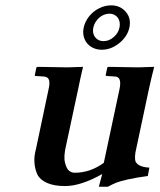

<svg xmlns="http://www.w3.org/2000/svg" viewBox="-20 -686 597 718"><path d="M389.2 -634.8Q375.5 -634.8 362.5 -627.7Q349.6 -620.6 340.8 -608.6Q332 -596.7 329.1 -583Q326.2 -569.8 329.8 -558.3Q333.5 -546.9 343.3 -539.6Q353 -532.2 367.2 -532.2Q388.2 -532.2 405.5 -547.6Q422.9 -563 426.8 -583Q429.7 -597.2 425.8 -609.1Q421.9 -621.1 412.1 -627.9Q402.3 -634.8 389.2 -634.8ZM395.5 -666Q429.7 -666 450.4 -641.8Q471.2 -617.7 463.9 -583Q456.5 -549.3 426 -524.7Q395.5 -500 360.4 -500Q337.9 -500 320.6 -511Q303.2 -522 295.7 -541.3Q288.1 -560.5 293 -583Q297.9 -605.5 313.2 -624.8Q328.6 -644 350.6 -655Q372.6 -666 395.5 -666ZM486.3 -115.2Q483.9 -100.1 485.4 -88.1Q486.8 -76.2 500 -68.4Q513.2 -60.5 538.6 -59.1L532.7 -27.8Q488.8 -22 458.5 -15.1Q428.2 -8.3 415 -2.9Q401.9 2.4 383.3 12.2H349.6L362.3 -35.2Q282.2 9.8 223.6 9.8Q182.1 9.8 155.8 -2Q129.4 -13.7 120.1 -33Q110.8 -52.2 108.9 -76.9Q106.9 -101.6 114.3 -127.9L161.6 -352.1Q167 -374.5 163.3 -386.7Q159.7 -398.9 143.1 -399.9L112.3 -401.9L109.9 -403.8L116.2 -434.1L121.6 -436Q200.2 -434.1 232.4 -434.1L290.5 -436Q279.8 -391.1 272.5 -354L227.1 -142.1Q217.3 -101.1 222.9 -78.4Q228.5 -55.7 237.8 -47.9Q247.1 -40 259.3 -40Q317.4 -40 368.2 -77.1L426.8 -352.1Q437 -399.9 409.2 -399.9L378.4 -401.9L375 -403.8L381.3 -434.1L385.7 -436Q469.2 -434.1 496.1 -434.1L556.6 -436Q545.9 -394.5 537.1 -354Z"/></svg>

Font: Linux Libertine Slanted
Style: Semibold Slanted
Weight: 600
Designer: Philipp H. Poll
Foundry: Philipp H. Poll
Version: Version 5.1.1